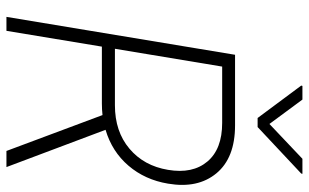

<svg xmlns="http://www.w3.org/2000/svg" viewBox="-206 -776 982 611"><g transform="rotate(90 285.5 -471.0)"><path d="M34.2 0 154.8 -727.5H379.4Q482.9 -727.5 532 -668.2Q581.1 -608.9 564.9 -514.2Q552.7 -440.9 507.8 -388.4Q462.9 -335.9 393.6 -315.4L512.2 0H460.9L346.7 -305.7Q328.6 -303.7 309.6 -303.7H128.9L78.6 0ZM135.7 -345.2H315.4Q398.9 -345.2 453.6 -391.4Q508.3 -437.5 521 -514.2Q534.2 -592.3 494.6 -639.4Q455.1 -686.5 371.6 -686.5H192.4ZM297.4 -941.9 375 -836.9 485.8 -941.9H533.7L532.7 -938L384.8 -799.3H356L252.9 -938L253.9 -941.9Z"/></g></svg>

Font: Inter Display Extra Light
Style: Italic
Weight: 200
Italic angle: -9.39999°
Designer: Rasmus Andersson
Foundry: rsms
Version: Version 4.000;git-4fc901f